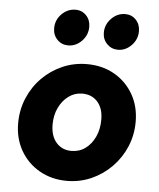

<svg xmlns="http://www.w3.org/2000/svg" viewBox="-54 -813 719 870"><g transform="rotate(5 305.0 -378.0)"><path d="M282 10Q213 10 157.8 -21.3Q102.7 -52.6 71.3 -107.3Q40 -162 40 -231.2Q40 -292 62.5 -345.5Q85 -399 124.5 -439Q164 -479 216.2 -502Q268.5 -525 328 -525Q398 -525 452.5 -494Q507 -463 538.5 -408.5Q570 -354 570 -283.5Q570 -223.5 547.6 -170.4Q525.2 -117.3 485.4 -76.8Q445.6 -36.3 393.5 -13.1Q341.4 10 282 10ZM291 -127Q327 -127 354.4 -147Q381.9 -167.1 397.9 -201.5Q414 -236 414 -280Q414 -331 388 -360.5Q362 -390 318 -390Q283.8 -390 256.3 -369.8Q228.8 -349.6 212.4 -315.8Q196 -282 196 -239Q196 -187 222.2 -157Q248.5 -127 291 -127ZM234.5 -602Q205 -602 185 -622.7Q165 -643.4 165 -674Q165 -712 191.8 -739Q218.7 -766 255 -766Q284 -766 303.5 -745.5Q323 -725 323 -694Q323 -656.5 296.5 -629.3Q270 -602 234.5 -602ZM461 -602Q431.8 -602 411.4 -622.7Q391 -643.4 391 -674Q391 -710.8 417.8 -738.4Q444.7 -766 481 -766Q510 -766 529.5 -745.5Q549 -725 549 -694Q549 -656.5 522.5 -629.3Q496 -602 461 -602Z"/></g></svg>

Font: Red Hat Text VF
Style: Italic
Weight: 400
Italic angle: -12°
Designer: Pentagram, MCKL
Foundry: Pentagram, MCKL
Version: Version 1.023